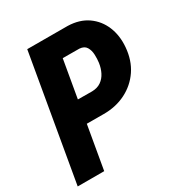

<svg xmlns="http://www.w3.org/2000/svg" viewBox="-168 -829 890 947"><g transform="rotate(-30 277.0 -355.5)"><path d="M289.1 -245.1 141.1 -245.6 163.1 -371.6 295.9 -370.6Q326.7 -371.1 347.4 -385.5Q368.2 -399.9 380.1 -423.6Q392.1 -447.3 396 -475.6Q398.9 -496.6 397.9 -521.2Q397 -545.9 386 -564.2Q375 -582.5 347.7 -584.5L252.9 -585L151.4 0H0.5L123.5 -710.9L353.5 -710.4Q419.9 -708.5 465.3 -676.8Q510.7 -645 532.2 -592.8Q553.7 -540.5 548.3 -476.6Q542.5 -405.3 507.6 -353.5Q472.7 -301.8 416 -273.2Q359.4 -244.6 289.1 -245.1Z"/></g></svg>

Font: Roboto Condensed ExtraBold
Style: Italic
Weight: 800
Italic angle: -12°
Designer: Christian Robertson
Foundry: Google
Version: Version 3.008; 2023